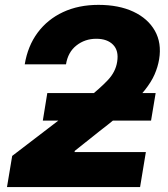

<svg xmlns="http://www.w3.org/2000/svg" viewBox="-20 -757 679 777"><path d="M8.3 0 29.3 -126 333 -358.4Q384.3 -398.9 416 -432.4Q447.8 -465.8 454.1 -506.8Q461.4 -551.8 437.7 -575.9Q414.1 -600.1 369.6 -600.1Q323.7 -600.1 289.3 -573Q254.9 -545.9 247.1 -496.6H80.1Q92.3 -570.8 132.3 -624.8Q172.4 -678.7 235.1 -708Q297.9 -737.3 378.4 -737.3Q460.9 -737.3 519.8 -709.7Q578.6 -682.1 606.7 -632.6Q634.8 -583 624 -517.1Q618.7 -485.8 605.5 -455.6Q592.3 -425.3 565.9 -392.1Q539.6 -358.9 495.1 -318.6Q450.7 -278.3 383.3 -226.6L282.7 -146.5L281.7 -141.6H570.3L546.9 0ZM153.3 -269 171.4 -380.4H609.9L591.3 -269Z"/></svg>

Font: Inter Extra Bold
Style: Italic
Weight: 800
Italic angle: -9.39999°
Designer: Rasmus Andersson
Foundry: rsms
Version: Version 4.000;git-3c8e0fc